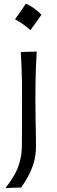

<svg xmlns="http://www.w3.org/2000/svg" viewBox="-20 -792 302 1016"><path d="M117 -772.5Q102.4 -751 88.4 -730.8Q74.4 -710.6 59.5 -689.9Q81.2 -678.3 102 -663.8Q122.8 -649.3 141 -632.5Q156.4 -653.2 170.9 -673.5Q185.4 -693.9 199.5 -714Q176.7 -736.6 156.2 -750.8Q135.8 -765.1 117 -772.5ZM9.2 203.1 91.9 200.2Q108.3 177.4 126.4 145.7Q144.6 113.9 157.5 72.8Q170.4 31.7 170.4 -19.1Q170.4 -52.7 169.7 -88.2Q168.9 -123.8 168.1 -170.1Q167.4 -216.4 167.4 -280.7Q167.4 -326.5 168.1 -366.1Q168.8 -405.7 170.4 -443Q172.1 -480.4 174.5 -519.2L90.1 -516.8Q92.6 -478.4 93.9 -441.4Q95.3 -404.4 96 -365.3Q96.8 -326.2 96.8 -280.7L95.9 -30.3Q95.9 22.9 85 62.9Q74.1 103 54.6 136.4Q35.1 169.7 9.2 203.1Z"/></svg>

Font: Pinar-VF
Style: Regular
Weight: 300
Designer: Amin Abedi
Version: Version 3.0